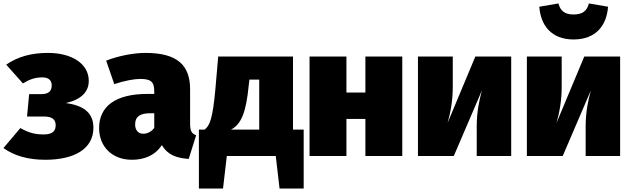

<svg xmlns="http://www.w3.org/2000/svg" viewBox="-25 -905 3664 1114"><path d="M254 -598C156 -598 78 -576 11 -530L108 -421C145 -444 178 -456 221 -456C256 -456 275 -440 275 -410C275 -378 259 -359 216 -359H144L132 -229H230C280 -229 298 -210 298 -178C298 -146 280 -125 230 -125C183 -125 146 -132 93 -162L-5 -46C58 -1 138 22 238 22C405 22 517 -40 517 -164C517 -249 462 -293 357 -307C444 -327 490 -370 490 -436C490 -537 389 -598 254 -598Z M1078 -187V-386C1078 -528 1003 -598 819 -598C753 -598 664 -582 591 -553L638 -417C695 -436 753 -447 787 -447C850 -447 870 -432 870 -374V-360H829C647 -360 550 -289 550 -162C550 -55 625 22 740 22C806 22 872 1 914 -63C947 -8 995 12 1070 17L1113 -120C1087 -130 1078 -146 1078 -187ZM806 -129C777 -129 759 -150 759 -183C759 -228 787 -248 847 -248H870V-163C856 -144 833 -129 806 -129Z M1675 -153V-577H1241L1225 -392C1209 -212 1191 -175 1162 -153H1129V189H1269L1291 0H1575L1597 189H1737V-153ZM1479 -153H1315C1375 -184 1403 -253 1418 -409L1422 -443H1479Z M2095 0H2309V-577H2095V-368H1985V-577H1771V0H1985V-215H2095Z M2941 -577H2733L2572 -192C2589 -252 2602 -321 2602 -400V-577H2400V0H2608L2771 -380C2755 -321 2741 -253 2741 -173V0H2941Z M3303 -676C3433 -676 3495 -758 3503 -866L3392 -885C3380 -839 3352 -821 3303 -821C3255 -821 3227 -839 3215 -885L3104 -866C3112 -758 3174 -676 3303 -676ZM3573 -577H3365L3204 -192C3221 -252 3234 -321 3234 -400V-577H3032V0H3240L3403 -380C3387 -321 3373 -253 3373 -173V0H3573Z"/></svg>

Font: Glow Sans SC Normal Heavy
Style: Regular
Weight: 900
Designer: Ryoko NISHIZUKA (kana, bopomofo & ideographs); Paul D. Hunt (Latin, Greek & Cyrillic); Sandoll Communications, Soo-young
Version: Version 0.93